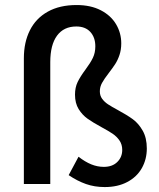

<svg xmlns="http://www.w3.org/2000/svg" viewBox="-20 -738 638 770"><path d="M466.3 -564Q466.3 -538.6 459.2 -517.6Q452.1 -496.6 442.1 -481.2Q432.1 -465.8 416 -444.8Q397.9 -421.4 389.2 -405.5Q380.4 -389.6 380.4 -371.6Q380.4 -354.5 389.6 -341.8Q398.9 -329.1 413.3 -319.6Q427.7 -310.1 453.1 -296.4Q489.3 -276.9 512.5 -260Q535.6 -243.2 552.2 -214.1Q568.8 -185.1 568.8 -142.6Q568.8 -99.1 548.8 -63.7Q528.8 -28.3 490.5 -8.1Q452.1 12.2 399.9 12.2Q359.4 12.2 324.7 0Q290 -12.2 255.4 -35.6L294.9 -109.4Q321.3 -88.9 345.9 -78.9Q370.6 -68.8 396.5 -68.8Q430.7 -68.8 450.4 -88.4Q470.2 -107.9 470.2 -136.7Q470.2 -158.7 459 -174.8Q447.8 -190.9 431.4 -201.9Q415 -212.9 386.2 -228.5Q352.1 -247.1 331.1 -262Q310.1 -276.9 295.4 -300.5Q280.8 -324.2 280.8 -358.4Q280.8 -387.2 291.3 -408.9Q301.8 -430.7 322.8 -459Q342.8 -485.8 352.5 -506.1Q362.3 -526.4 362.3 -552.2Q362.3 -587.9 342.3 -609.9Q322.3 -631.8 286.1 -631.8Q235.8 -631.8 208.7 -595Q181.6 -558.1 181.6 -488.8V0H75.7V-504.4Q75.7 -568.4 99.9 -616.5Q124 -664.6 171.6 -691.2Q219.2 -717.8 287.1 -717.8Q343.8 -717.8 384.3 -696.8Q424.8 -675.8 445.6 -640.6Q466.3 -605.5 466.3 -564Z"/></svg>

Font: Varta
Style: Bold
Weight: 700
Designer: Joana Correia, Viktoriya Grabowska, Eben Sorkin
Foundry: Sorkin Type
Version: Version 1.002; ttfautohint (v1.3) -l 8 -r 24 -G 200 -x 12 -H